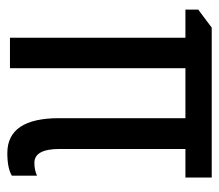

<svg xmlns="http://www.w3.org/2000/svg" viewBox="-56 -520 584 511"><g transform="rotate(90 235.5 -265.0)"><path d="M414 -65Q377 -65 377 -132V-467H453V-537H54L6 -501V-467H81V0H162V-467H295V-131Q295 7 388 7Q428 7 448 -5V-72Q433 -65 414 -65Z"/></g></svg>

Font: Noto Sans Display Condensed
Style: Regular
Weight: 400
Width: 3
Designer: Monotype Design Team
Foundry: Monotype Imaging Inc.
Version: Version 1.900